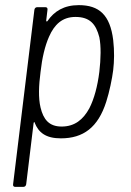

<svg xmlns="http://www.w3.org/2000/svg" viewBox="-20 -532 511 748"><path d="M421 -376C409 -474 366 -512 287 -512C229 -512 191 -488 165 -450C163 -447 160 -448 160 -452L165 -494C166 -500 163 -504 157 -504H125C119 -504 115 -500 114 -494L31 186C30 192 33 196 39 196H71C77 196 81 192 82 186L111 -53C112 -57 115 -58 115 -54C130 -16 158 7 217 7C304 7 362 -35 394 -136C406 -173 417 -226 421 -259C425 -293 426 -333 421 -376ZM328 -110C304 -66 271 -39 220 -39C171 -39 149 -67 138 -113C129 -150 131 -199 138 -252C144 -306 155 -353 171 -389C192 -437 223 -466 274 -466C331 -466 354 -437 367 -387C374 -352 373 -304 367 -252C360 -196 347 -147 328 -110Z"/></svg>

Font: Barlow Semi Condensed Light
Style: Italic
Weight: 300
Width: 4
Italic angle: -7°
Designer: Jeremy Tribby
Foundry: Tribby Type
Version: Version 1.422;hotconv 1.0.109;makeotfexe 2.5.65596